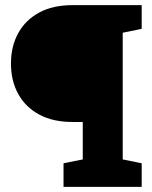

<svg xmlns="http://www.w3.org/2000/svg" viewBox="-20 -731 596 751"><path d="M228.5 0V-92.3L303.7 -107.4V-253.9H263.2Q187.5 -253.9 133.8 -282.7Q80.1 -311.5 51.5 -363Q22.9 -414.6 22.9 -482.4Q22.9 -549.8 51.3 -601.3Q79.6 -652.8 133.3 -681.9Q187 -710.9 263.2 -710.9H534.2V-618.2L460 -603V-107.4L534.2 -92.3V0Z"/></svg>

Font: Roboto Slab ExtraBold
Style: Regular
Weight: 800
Designer: Google
Version: Version 2.001; ttfautohint (v1.8.3)